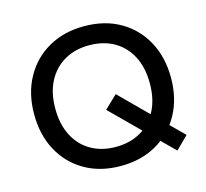

<svg xmlns="http://www.w3.org/2000/svg" viewBox="-104 -828 1024 956"><g transform="rotate(-15 408.0 -350.0)"><path d="M696.4 8.5 406.1 -279.1 472.4 -342.3 760.7 -54.9ZM406.3 10Q300.4 10 221.2 -35.6Q142 -81.3 98 -162.4Q54 -243.5 54 -350.7Q54 -457.2 98.8 -538.3Q143.5 -619.5 223.1 -664.7Q302.6 -710 406.3 -710Q513.1 -710 592.3 -664.4Q671.5 -618.7 715.5 -537.6Q759.5 -456.5 759.5 -350Q759.5 -243.5 714.8 -162.4Q670 -81.3 590.5 -35.6Q510.9 10 406.3 10ZM406.3 -88.2Q479.2 -88.2 534 -119.5Q588.9 -150.9 619.7 -210.2Q650.5 -269.4 650.5 -350.7Q650.5 -432.3 620 -490.7Q589.6 -549.1 534.8 -580.5Q479.9 -611.8 406.3 -611.8Q334.6 -611.8 279.8 -580.5Q224.9 -549.1 194 -490.7Q163 -432.3 163 -350Q163 -268.7 193.6 -209.8Q224.2 -150.9 279.1 -119.5Q333.9 -88.2 406.3 -88.2Z"/></g></svg>

Font: REM Medium
Style: Regular
Weight: 500
Designer: Octavio Pardo
Foundry: Ashler Design
Version: Version 1.005;gftools[0.9.28]